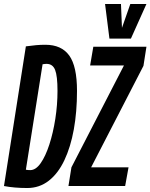

<svg xmlns="http://www.w3.org/2000/svg" viewBox="-32 -935 756 965"><path d="M105 10Q40 10 -12 0L98 -702Q127 -706 149.5 -708Q172 -710 196 -710Q277 -710 316 -656Q355 -602 355 -478Q355 -373 339 -284.5Q323 -196 291.5 -129.5Q260 -63 213 -26.5Q166 10 105 10ZM120 -80Q148 -80 172.5 -115Q197 -150 216 -208.5Q235 -267 246 -337.5Q257 -408 257 -478Q257 -553 245 -583.5Q233 -614 202 -614Q194 -614 182 -612L98 -82Q103 -81 108.5 -80.5Q114 -80 120 -80ZM312 0 327 -94 591 -606H421L437 -700H704L689 -604L426 -94H614L597 0ZM704 -915 626 -741H518L496 -915H576L581 -795L623 -915Z"/></svg>

Font: Georama ExtraCondensed SemiBold
Style: Italic
Weight: 600
Width: 2
Italic angle: -9°
Designer: Jean-Baptiste Levee
Foundry: Production Type
Version: Version 1.000